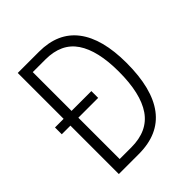

<svg xmlns="http://www.w3.org/2000/svg" viewBox="-198 -836 959 959"><g transform="rotate(-45 281.0 -357.0)"><path d="M236 -714Q370 -714 438 -625Q506 -536 506 -365Q506 -184 436.5 -92Q367 0 227 0H86V-342H25V-390H86V-714ZM231 -664H142V-390H282V-342H142V-50H224Q340 -50 394 -128.5Q448 -207 448 -362Q448 -510 396 -587Q344 -664 231 -664Z"/></g></svg>

Font: Noto Sans Devanagari UI Condensed Light
Style: Regular
Weight: 300
Width: 3
Designer: Jelle Bosma - Monotype Design Team
Foundry: Monotype Imaging Inc.
Version: Version 2.004; ttfautohint (v1.8.4.7-5d5b)